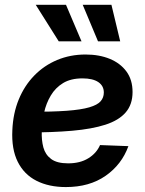

<svg xmlns="http://www.w3.org/2000/svg" viewBox="-20 -758 597 790"><path d="M251 11.7Q181.2 11.7 130.1 -14.2Q79.1 -40 53 -92.3Q26.9 -144.5 30.8 -222.7Q33.7 -291.5 57.1 -348.6Q80.6 -405.8 121.1 -447.3Q161.6 -488.8 215.3 -511.2Q269 -533.7 332 -533.7Q388.2 -533.7 431.6 -515.9Q475.1 -498 500.2 -463.9Q525.4 -429.7 525.4 -379.4Q525.4 -328.1 497.1 -295.4Q468.8 -262.7 413.6 -244.9Q358.4 -227.1 277.1 -220Q195.8 -212.9 89.4 -212.9L103.5 -297.9Q195.3 -297.9 254.6 -302.2Q314 -306.6 347.4 -316.4Q380.9 -326.2 394 -341.3Q407.2 -356.4 407.2 -377.4Q407.2 -404.8 384.5 -420.2Q361.8 -435.5 319.3 -435.5Q271.5 -435.5 239.7 -416.3Q208 -397 189 -365Q169.9 -333 161.4 -294.7Q152.8 -256.3 151.9 -218.3Q150.4 -181.6 158.4 -151.6Q166.5 -121.6 190.4 -103.8Q214.4 -85.9 260.3 -85.9Q309.6 -85.9 343.3 -106.7Q377 -127.4 391.6 -161.1L508.3 -156.7Q481 -81.1 414.6 -34.7Q348.1 11.7 251 11.7ZM383.3 -587.9 320.3 -738.3H438.5L474.6 -587.9ZM221.7 -587.9 127 -738.3H251.5L315.4 -587.9Z"/></svg>

Font: Inter 28pt SemiBold
Style: Italic
Weight: 600
Italic angle: -9.3988°
Designer: Rasmus Andersson
Foundry: rsms
Version: Version 4.001;git-66647c0bb